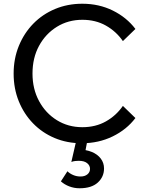

<svg xmlns="http://www.w3.org/2000/svg" viewBox="-20 -751 783 1028"><path d="M638 -184 705 -119Q658 -57 583 -20.5Q508 16 418 16Q339 16 272.5 -12Q206 -40 157 -90.5Q108 -141 80.5 -209Q53 -277 53 -357Q53 -437 81 -505.5Q109 -574 158.5 -624.5Q208 -675 275 -703Q342 -731 421 -731Q510 -731 584 -694.5Q658 -658 705 -596L638 -531Q602 -583 547 -614Q492 -645 421 -645Q345 -645 284.5 -607.5Q224 -570 189 -505.5Q154 -441 154 -357Q154 -275 189 -210Q224 -145 284.5 -107.5Q345 -70 421 -70Q492 -70 547 -101Q602 -132 638 -184ZM306 220 341 166Q353 178 371.5 186Q390 194 411 194Q434 194 448 182.5Q462 171 462 153Q462 135 446.5 122.5Q431 110 402 110Q393 110 383 111Q373 112 362 116L391 -10H450L433 79L404 50Q441 50 471.5 62.5Q502 75 519.5 98Q537 121 537 151Q537 196 503.5 226.5Q470 257 406 257Q377 257 351 247Q325 237 306 220Z"/></svg>

Font: Wix Madefor Display Medium
Style: Regular
Weight: 500
Designer: Dalton Maag Ltd
Foundry: Dalton Maag Ltd
Version: Version 3.100